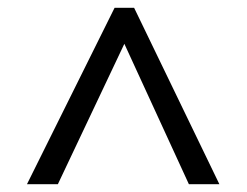

<svg xmlns="http://www.w3.org/2000/svg" viewBox="-20 -739 632 491"><path d="M273 -719H323L541 -268H463L298 -627L128 -268H49Z"/></svg>

Font: oriya25
Style: Book
Weight: 400
Designer: Jelle Bosma - Monotype Design Team
Foundry: Monotype Imaging Inc.
Version: Version 2.003